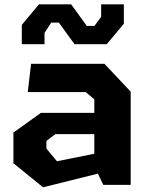

<svg xmlns="http://www.w3.org/2000/svg" viewBox="-20 -826 660 858"><path d="M441.5 0H564V-416.5L446.5 -541H119L104 -414.5H363L401.5 -382V-321.5H162.5L40 -233.5V-96.5L172.5 11L417.5 -50ZM77.5 -628.5H179V-679L209 -725H243L313 -628.5H457L533.5 -720V-806.5H432V-751L402 -710H368L298 -806.5H154L77.5 -715ZM187.5 -162V-196.5L227.5 -226.5H401.5V-139L234.5 -105.5Z"/></svg>

Font: Monaspace Krypton ExtraBold
Style: Regular
Weight: 800
Designer: Riley Cran & the Lettermatic Team
Foundry: Lettermatic
Version: Version 1.101 (Monaspace Krypton)